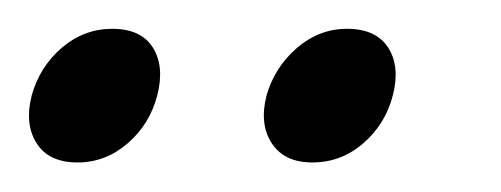

<svg xmlns="http://www.w3.org/2000/svg" viewBox="-35 -620 339 130"><path d="M17.5 -510Q-2 -510 -10.2 -523Q-18.5 -536 -13.5 -555.5Q-8 -575 7 -587.8Q22 -600.5 41 -600.5Q60.5 -600.5 68.5 -587.8Q76.5 -575 71.5 -555.5Q66.5 -536 51.5 -523Q36.5 -510 17.5 -510ZM176.5 -510Q157.5 -510 149 -523Q140.5 -536 145.5 -555.5Q151 -574.5 166 -587.5Q181 -600.5 200 -600.5Q219.5 -600.5 227.8 -587.8Q236 -575 231 -555.5Q226 -536 211 -523Q196 -510 176.5 -510Z"/></svg>

Font: Fraunces 72pt S050 Light
Style: Italic
Weight: 300
Italic angle: -16°
Version: Version 1.000; ttfautohint (v1.8.3)